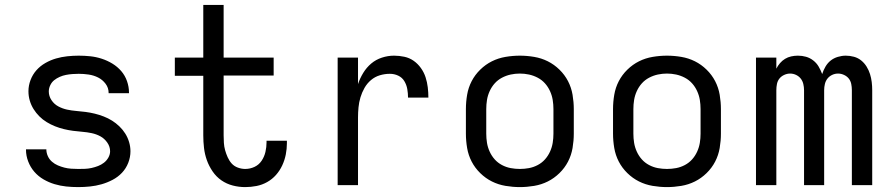

<svg xmlns="http://www.w3.org/2000/svg" viewBox="-20 -755 3640 783"><path d="M299 8Q274 8 250 5.5Q226 3 202.5 -4Q179 -11 157.5 -23.5Q136 -36 120 -54.5Q104 -73 95 -96.5Q86 -120 86 -144V-146H169Q169 -132 175 -118.5Q181 -105 192 -95.5Q203 -86 216 -80.5Q229 -75 242.5 -71.5Q256 -68 270.5 -67Q285 -66 299 -66Q313 -66 326.5 -66.5Q340 -67 353.5 -70Q367 -73 380 -78Q393 -83 404 -91.5Q415 -100 422 -112.5Q429 -125 429 -138Q429 -157 417.5 -173.5Q406 -190 389.5 -199Q373 -208 354 -212Q335 -216 316 -217.5Q297 -219 278 -221.5Q259 -224 240.5 -228.5Q222 -233 204.5 -240Q187 -247 170.5 -257Q154 -267 140.5 -280.5Q127 -294 117 -310Q107 -326 101.5 -344.5Q96 -363 96 -383Q96 -406 104.5 -428.5Q113 -451 128.5 -468.5Q144 -486 165 -498Q186 -510 208.5 -516.5Q231 -523 254.5 -525.5Q278 -528 301 -528Q325 -528 348.5 -525.5Q372 -523 395 -515.5Q418 -508 438.5 -495.5Q459 -483 474.5 -465Q490 -447 498 -424Q506 -401 506 -378V-375H423V-376Q423 -397 410.5 -413.5Q398 -430 380 -439Q362 -448 341.5 -451Q321 -454 301 -454Q288 -454 275 -453Q262 -452 249 -449.5Q236 -447 223.5 -441.5Q211 -436 201 -428Q191 -420 185 -407.5Q179 -395 179 -382Q179 -363 190 -346.5Q201 -330 218 -321Q235 -312 253.5 -308Q272 -304 291 -302.5Q310 -301 329 -298.5Q348 -296 366.5 -291.5Q385 -287 403 -280Q421 -273 437 -263Q453 -253 467 -239.5Q481 -226 491 -210Q501 -194 506.5 -175.5Q512 -157 512 -138Q512 -114 503 -91Q494 -68 477.5 -50.5Q461 -33 439 -21.5Q417 -10 394 -3.5Q371 3 347 5.5Q323 8 299 8Z M980 8Q954 8 929 1.5Q904 -5 883 -19.5Q862 -34 847 -56Q832 -78 823.5 -102Q815 -126 812 -151.5Q809 -177 809 -203V-446H693V-520H809V-735H892V-520H1096V-447H892V-203Q892 -188 893 -172.5Q894 -157 898 -142.5Q902 -128 908.5 -113.5Q915 -99 925 -88Q935 -77 950 -71.5Q965 -66 980 -66Q1000 -66 1018 -74.5Q1036 -83 1047 -99.5Q1058 -116 1062.5 -135.5Q1067 -155 1067 -175V-181H1150V-171Q1150 -148 1145.5 -125Q1141 -102 1131 -80.5Q1121 -59 1105.5 -41.5Q1090 -24 1069.5 -12.5Q1049 -1 1026 3.5Q1003 8 980 8Z M1357 0V-520H1440V-412Q1448 -436 1461.5 -458Q1475 -480 1494 -496Q1513 -512 1537.5 -520Q1562 -528 1587 -528Q1608 -528 1629 -523.5Q1650 -519 1667 -507Q1684 -495 1696.5 -477.5Q1709 -460 1715.5 -440Q1722 -420 1724.5 -399Q1727 -378 1727 -357H1644Q1644 -374 1641 -391.5Q1638 -409 1629 -424Q1620 -439 1604 -446.5Q1588 -454 1570 -454Q1549 -454 1529 -448Q1509 -442 1493 -428.5Q1477 -415 1466.5 -396.5Q1456 -378 1450 -358Q1444 -338 1442 -317Q1440 -296 1440 -276V0Z M2100 8Q2071 8 2041.5 3Q2012 -2 1986 -15Q1960 -28 1938.5 -49Q1917 -70 1903.5 -96Q1890 -122 1885 -151.5Q1880 -181 1880 -210V-310Q1880 -339 1885 -368.5Q1890 -398 1903.5 -424Q1917 -450 1938.5 -471Q1960 -492 1986 -505Q2012 -518 2041.5 -523Q2071 -528 2100 -528Q2129 -528 2158.5 -523Q2188 -518 2214 -505Q2240 -492 2261.5 -471Q2283 -450 2296.5 -424Q2310 -398 2315 -368.5Q2320 -339 2320 -310V-210Q2320 -181 2315 -151.5Q2310 -122 2296.5 -96Q2283 -70 2261.5 -49Q2240 -28 2214 -15Q2188 -2 2158.5 3Q2129 8 2100 8ZM2100 -66Q2119 -66 2137.5 -69.5Q2156 -73 2173 -82Q2190 -91 2202.5 -105Q2215 -119 2223 -136.5Q2231 -154 2234 -172.5Q2237 -191 2237 -210V-310Q2237 -329 2234 -347.5Q2231 -366 2223 -383.5Q2215 -401 2202.5 -415Q2190 -429 2173 -438Q2156 -447 2137.5 -451Q2119 -455 2100 -455Q2081 -455 2062.5 -451Q2044 -447 2027 -438Q2010 -429 1997.5 -415Q1985 -401 1977 -383.5Q1969 -366 1966 -347.5Q1963 -329 1963 -310V-210Q1963 -191 1966 -172.5Q1969 -154 1977 -136.5Q1985 -119 1997.5 -105Q2010 -91 2027 -82Q2044 -73 2062.5 -69.5Q2081 -66 2100 -66Z M2700 8Q2671 8 2641.5 3Q2612 -2 2586 -15Q2560 -28 2538.5 -49Q2517 -70 2503.5 -96Q2490 -122 2485 -151.5Q2480 -181 2480 -210V-310Q2480 -339 2485 -368.5Q2490 -398 2503.5 -424Q2517 -450 2538.5 -471Q2560 -492 2586 -505Q2612 -518 2641.5 -523Q2671 -528 2700 -528Q2729 -528 2758.5 -523Q2788 -518 2814 -505Q2840 -492 2861.5 -471Q2883 -450 2896.5 -424Q2910 -398 2915 -368.5Q2920 -339 2920 -310V-210Q2920 -181 2915 -151.5Q2910 -122 2896.5 -96Q2883 -70 2861.5 -49Q2840 -28 2814 -15Q2788 -2 2758.5 3Q2729 8 2700 8ZM2700 -66Q2719 -66 2737.5 -69.5Q2756 -73 2773 -82Q2790 -91 2802.5 -105Q2815 -119 2823 -136.5Q2831 -154 2834 -172.5Q2837 -191 2837 -210V-310Q2837 -329 2834 -347.5Q2831 -366 2823 -383.5Q2815 -401 2802.5 -415Q2790 -429 2773 -438Q2756 -447 2737.5 -451Q2719 -455 2700 -455Q2681 -455 2662.5 -451Q2644 -447 2627 -438Q2610 -429 2597.5 -415Q2585 -401 2577 -383.5Q2569 -366 2566 -347.5Q2563 -329 2563 -310V-210Q2563 -191 2566 -172.5Q2569 -154 2577 -136.5Q2585 -119 2597.5 -105Q2610 -91 2627 -82Q2644 -73 2662.5 -69.5Q2681 -66 2700 -66Z M3063 0V-520H3146V-475Q3152 -487 3161 -497.5Q3170 -508 3181.5 -515Q3193 -522 3206.5 -525Q3220 -528 3234 -528Q3251 -528 3267 -523.5Q3283 -519 3296.5 -508.5Q3310 -498 3318.5 -483.5Q3327 -469 3333 -453Q3338 -469 3346.5 -483.5Q3355 -498 3367.5 -508Q3380 -518 3396.5 -523Q3413 -528 3429 -528Q3446 -528 3462.5 -523.5Q3479 -519 3492 -508.5Q3505 -498 3514 -483.5Q3523 -469 3528 -453Q3533 -437 3535 -420.5Q3537 -404 3537 -387V0H3454V-387Q3454 -400 3451.5 -412.5Q3449 -425 3441.5 -434.5Q3434 -444 3422 -449.5Q3410 -455 3398 -455Q3385 -455 3373.5 -449.5Q3362 -444 3354.5 -434.5Q3347 -425 3344 -412.5Q3341 -400 3341 -387V0H3259V-387Q3259 -400 3256 -412.5Q3253 -425 3245.5 -434.5Q3238 -444 3226.5 -449.5Q3215 -455 3202 -455Q3190 -455 3178 -449.5Q3166 -444 3158.5 -434.5Q3151 -425 3148.5 -412.5Q3146 -400 3146 -387V0Z"/></svg>

Font: Iosevka Fixed Extended
Style: Regular
Weight: 400
Width: 7
Monospace: yes
Designer: Belleve Invis
Foundry: Belleve Invis
Version: Version 24.1.1; ttfautohint (v1.8.4)